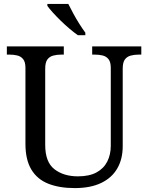

<svg xmlns="http://www.w3.org/2000/svg" viewBox="-20 -951 757 981"><path d="M362 10Q283 10 226.5 -12.5Q170 -35 140 -85Q110 -135 110 -216V-604Q110 -634 98.5 -648.5Q87 -663 68.5 -667.5Q50 -672 28 -672H15V-714H306V-672H293Q271 -672 252 -667Q233 -662 222 -647Q211 -632 211 -600V-210Q211 -123 258 -86.5Q305 -50 378 -50Q436 -50 473 -70Q510 -90 528 -125.5Q546 -161 546 -206V-604Q546 -634 534.5 -648.5Q523 -663 504.5 -667.5Q486 -672 464 -672H451V-714H702V-672H689Q667 -672 648 -667Q629 -662 618 -647Q607 -632 607 -600V-204Q607 -138 579 -90Q551 -42 496.5 -16Q442 10 362 10ZM378 -771Q358 -785 335 -804.5Q312 -824 289.5 -846Q267 -868 249 -888Q231 -908 222 -921V-931H329Q340 -909 354.5 -882Q369 -855 385.5 -829Q402 -803 416 -784V-771Z"/></svg>

Font: Noto Rashi Hebrew
Style: Regular
Weight: 400
Version: Version 1.006